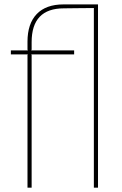

<svg xmlns="http://www.w3.org/2000/svg" viewBox="-20 -860 559 880"><path d="M429.2 -839.8V0H410.2V-823.2Q388.2 -823.2 331.1 -822.5Q273.9 -821.8 272.9 -821.8Q125 -821.8 125 -667V-632.8L123 -628.9H319.8V-610.8H123L125 -607.9V0H106V-607.9L107.9 -610.8H29.8V-628.9H107.9L106 -632.8V-668.9Q106 -751.5 148.4 -795.7Q190.9 -839.8 271 -839.8Z"/></svg>

Font: Sinkin Sans 100 Thin
Style: Regular
Weight: 100
Designer: Keith Bates
Foundry: K-Type
Version: Sinkin Sans (version 1.0)  by Keith Bates   •   © 2014   www